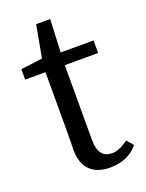

<svg xmlns="http://www.w3.org/2000/svg" viewBox="-122 -672 568 747"><g transform="rotate(-20 161.5 -298.5)"><path d="M204 13C254 13 295 -6 320 -38L297 -65C271 -46 251 -37 229 -37C195 -37 173 -59 173 -111V-435L174 -455L181 -610H123L93 -448L133 -481L9 -465V-422H93V-184C93 -145 92 -124 92 -100C92 -23 135 13 204 13ZM133 -422H311V-474H133V-422Z"/></g></svg>

Font: Source Serif Variable
Style: Regular
Weight: 389
Designer: Frank Grießhammer
Foundry: Adobe Systems Incorporated
Version: Version 3.001;hotconv 1.0.111;makeotfexe 2.5.65597